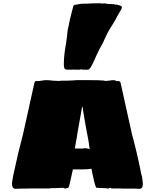

<svg xmlns="http://www.w3.org/2000/svg" viewBox="-20 -1167 958 1188"><path d="M55 -19Q54 -22 54 -29Q54 -39 58 -59Q60 -72 61.5 -79.5Q63 -87 64 -91Q94 -232 123 -339L193 -655Q193 -657 196 -661Q199 -665 203 -666H208Q208 -665 211 -665Q223 -665 238 -668Q253 -671 265 -671Q287 -671 306 -668Q315 -668 326 -667Q337 -666 349 -666Q353 -666 358 -668H376H399L423 -669Q430 -670 440 -670Q448 -670 448 -671H464H498H540Q596 -671 614 -669Q617 -669 622.5 -668.5Q628 -668 629 -666Q636 -666 643 -667Q650 -668 656 -668Q670 -671 683 -671Q689 -671 695 -668Q701 -665 708 -665L713 -666H716Q719 -664 722.5 -660.5Q726 -657 726 -655L796 -339Q828 -222 854 -91Q854 -85 858 -78Q859 -71 861 -59Q863 -47 863 -39Q864 -35 864 -28Q864 -14 858 -5Q854 1 846 1H833Q818 1 810 0H784H759H739Q731 0 731 -1H668V-3Q664 -5 658 -5Q658 -5 657.5 -4.5Q657 -4 656 -3Q656 -1 654 -1H651H643Q638 -3 623 -3Q593 -5 576 -5Q570 -14 563.5 -41Q557 -68 550 -101Q548 -117 546 -123Q525 -119 491 -119H460H431L424 -87Q411 -21 403 -5Q399 -5 393 -3Q391 -2 389.5 -1.5Q388 -1 388 -1H384Q378 -1 375 -3Q373 -5 370 -5L325 -3H309H294Q290 -1 284 -1H280H188H179Q168 0 134 0H108Q100 1 85 1H73Q60 1 55 -19ZM528 -293Q525 -307 518 -346Q516 -356 508 -400Q500 -448 500 -448Q497 -468 494 -483L493 -496Q490 -501 490 -505L489 -511Q488 -509 488 -505Q488 -501 486 -500V-496L484 -483Q483 -476 481.5 -467.5Q480 -459 478 -449L473 -421Q462 -358 460 -348Q459 -337 455 -315Q453 -308 451 -294L443 -248H494L501 -250H503Q515 -250 521 -248Q525 -248 528.5 -246.5Q532 -245 535 -244Q528 -293 528 -293ZM375 -766Q375 -816 384 -871Q390 -903 392 -923Q393 -932 395 -945.5Q397 -959 398 -976Q412 -1051 434 -1131L442 -1137L485 -1144Q530 -1144 549 -1146L604 -1147L610 -1144Q613 -1146 622 -1146H632Q632 -1146 633.5 -1145Q635 -1144 637 -1144L643 -1143L687 -1141L693 -1138Q697 -1138 697 -1139H700Q717 -1135 727 -1131Q734 -1129 734 -1122Q734 -1120 732 -1112L721 -1093L707 -1069L692 -1041Q682 -1023 677 -1016Q672 -1009 669 -1003Q666 -997 662 -992Q646 -967 630 -931Q618 -901 598 -868L580 -831Q558 -780 542 -751Q531 -736 525 -736H507H488L482 -739L477 -736H448Q443 -736 436.5 -736.5Q430 -737 422 -736H394Q383 -736 379 -744Q375 -752 375 -766Z"/></svg>

Font: Sigmar One
Style: Regular
Weight: 400
Designer: Vernon Adams
Foundry: Vernon Adams
Version: Version 2.000